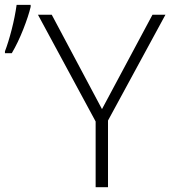

<svg xmlns="http://www.w3.org/2000/svg" viewBox="-40 -775 705 795"><path d="M382.3 -323.2 591.3 -713.9H645L407.2 -275.9V0H356V-272L117.2 -713.9H174.3ZM-19.5 -562.5Q-5.4 -599.1 8.3 -652.3Q22 -705.6 28.8 -754.9H86.9V-746.6Q78.1 -709 56.2 -653.3Q34.2 -597.7 8.8 -554.7H-19.5Z"/></svg>

Font: JBL Sans
Style: Light
Weight: 300
Version: Version 1.10